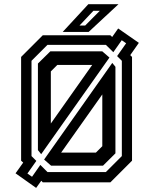

<svg xmlns="http://www.w3.org/2000/svg" viewBox="-20 -868 735 914"><path d="M152 26.5 54 -43 90.5 -94 80.5 -103V-597L183.5 -700H505.5L514 -692L542.5 -732.5L641 -664L600 -605.5L608.5 -597V-103L505.5 0H183.5L176.5 -7.5ZM271 -141.5H436.5L467 -172V-418.5ZM223 -79.5 190 -108.5 514.5 -568.5 529.5 -550V-138L470.5 -79.5ZM132.5 -26.5 172 -83 206 -49H484L560 -125V-578.5L537.5 -601L580.5 -662L559.5 -676.5L519.5 -619.5L484 -654.5H206L130 -578.5V-125L153 -102L110.5 -42ZM176 -134 160.5 -153.5V-565.5L219.5 -623.5H467L501 -594ZM222 -280 419 -559H253L222 -528ZM278.5 -716 400.5 -848H544L402 -716ZM358.5 -746.5H385.5L455 -816.5H424.5Z"/></svg>

Font: Tourney Thin SemiBold
Style: Regular
Weight: 600
Version: Version 1.015